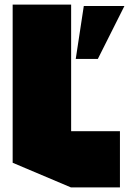

<svg xmlns="http://www.w3.org/2000/svg" viewBox="-20 -814 576 834"><path d="M288 0 35 -107V-794H289V0ZM289 0V-244H501V0ZM309 -558 344 -788H520V-787L405 -558Z"/></svg>

Font: Foldit Thin Black
Style: Regular
Weight: 900
Version: Version 1.003